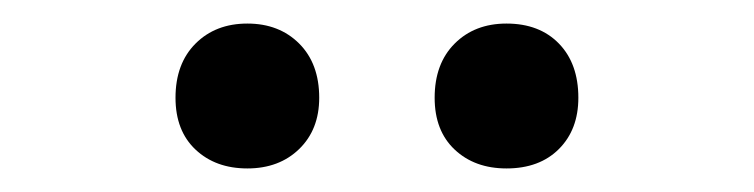

<svg xmlns="http://www.w3.org/2000/svg" viewBox="-20 -794 640 163"><path d="M410 -651Q383 -651 366 -667Q349 -683 349 -711Q349 -740 366 -757Q383 -774 410 -774Q438 -774 454.5 -757Q471 -740 471 -711Q471 -684 454.5 -667.5Q438 -651 410 -651ZM190 -651Q163 -651 146 -667Q129 -683 129 -711Q129 -740 146 -757Q163 -774 190 -774Q217 -774 234 -757Q251 -740 251 -711Q251 -684 234 -667.5Q217 -651 190 -651Z"/></svg>

Font: Maple Mono NL Light
Style: Regular
Weight: 300
Monospace: yes
Designer: subframe7536
Version: Version 7.000